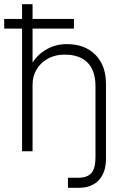

<svg xmlns="http://www.w3.org/2000/svg" viewBox="-20 -720 579 914"><path d="M434.5 -309.5V30.5Q434.5 81 415.2 103.5Q396 126 354.5 126H303.5V174H355.5Q416.5 174 450.5 137.5Q484.5 101 484.5 36V-320.5Q484.5 -408.5 434.2 -459.2Q384 -510 298 -510Q245 -510 201.5 -485Q158 -460 132 -417.5Q106 -375 105.5 -322.5L135 -316.5Q135 -358 154.8 -390.5Q174.5 -423 209 -441.5Q243.5 -460 288 -460Q359.5 -460 397 -421.8Q434.5 -383.5 434.5 -309.5ZM0 -630V-584H332V-630ZM85 -700V0H135V-700Z"/></svg>

Font: Overused Grotesk Light
Style: Regular
Weight: 300
Designer: RandomMaerks
Version: Version 0.005